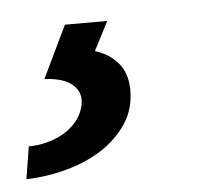

<svg xmlns="http://www.w3.org/2000/svg" viewBox="-74 -42 374 320"><g transform="rotate(-5 113.0 118.5)"><path d="M115.7 -7.3 90.8 41Q114.3 47.9 129.2 65.4Q144 83 144 110.8Q144 142.6 127.9 166.7Q111.8 190.9 85.7 207.8Q59.6 224.6 26.4 233.6Q-6.8 242.7 -41.5 243.7L-32.7 189.5Q-18.1 189.5 -3.2 185.8Q11.7 182.1 24.7 174.8Q37.6 167.5 46.9 156.7Q56.2 146 60.1 131.8Q65.9 109.4 51 95.5Q36.1 81.5 2.9 80.1L44.9 -7.3Z"/></g></svg>

Font: Ufes Sans
Style: Italic
Weight: 400
Designer: Ricardo Esteves & Filipe Motta
Foundry: ProDesignUfes - Ricardo Esteves, Filipe Motta
Version: Version 2.0